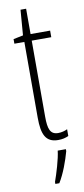

<svg xmlns="http://www.w3.org/2000/svg" viewBox="-98 -692 414 948"><g transform="rotate(-10 109.5 -217.5)"><path d="M157 -24C117 -24 107 -53 107 -115V-496H205V-529H107V-656H79L69 -529L20 -519V-496H70V-116C70 -33 88 10 151 10C172 10 188 6 203 -1V-35C192 -29 174 -24 157 -24ZM180 71V61H139C135 101 112 175 99 211V221H119C146 177 167 118 180 71Z"/></g></svg>

Font: Noto Sans Georgian ExtraCondensed ExtraLight
Style: Regular
Weight: 200
Width: 2
Designer: Monotype Design Team, Akaki Razmadze
Foundry: Google LLC
Version: Version 2.005